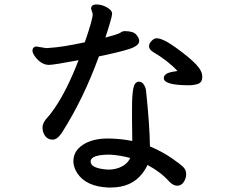

<svg xmlns="http://www.w3.org/2000/svg" viewBox="-20 -799 1040 858"><path d="M144 -591 186 -584 201 -585Q257 -588 359 -610Q394 -712 394 -733V-738L388 -757Q387 -758 387 -760Q387 -779 411 -779Q435 -779 458 -766Q481 -753 481 -738Q481 -723 451 -631Q508 -646 518 -653Q528 -660 537 -660Q575 -660 588.5 -644.5Q602 -629 602 -616Q602 -594 556 -579.5Q510 -565 422 -547Q353 -357 256 -205Q236 -175 215 -175Q194 -175 182 -191Q170 -207 170 -229Q170 -251 192 -274Q199 -280 223 -314Q280 -397 331 -530Q219 -509 199 -509Q164 -509 136 -547Q125 -563 125 -572Q125 -581 130 -586Q135 -591 139 -591ZM824 -418Q712 -418 712 -450Q712 -474 763 -480Q771 -481 773 -482Q729 -529 662 -568Q646 -579 646 -592Q646 -605 657.5 -616.5Q669 -628 680 -628Q708 -628 767.5 -585Q827 -542 855.5 -512Q884 -482 884 -456.5Q884 -431 865.5 -424.5Q847 -418 824 -418ZM570 -317Q570 -376 576 -405Q582 -434 601 -434Q614 -434 623 -420.5Q632 -407 633 -390Q649 -237 650 -145Q707 -120 745.5 -93.5Q784 -67 798 -53.5Q812 -40 812 -21Q812 -2 801 14.5Q790 31 772 31Q754 31 736 12Q700 -29 639 -62Q631 -43 616 -24Q568 39 475 39H464Q366 35 326 -24Q309 -50 308 -75V-79Q308 -124 350.5 -152Q393 -180 461 -180H474Q527 -178 571 -169V-179L570 -266ZM470 -108Q385 -108 385 -77Q385 -46 463 -41Q498 -41 524.5 -55Q551 -69 562 -93Q514 -106 470 -108Z"/></svg>

Font: LXGW ZhenKai
Style: Regular
Weight: 400
Designer: LXGW / Fontworks Inc.
Foundry: LXGW / Fontworks Inc.
Version: Version 0.800;June 8, 2025